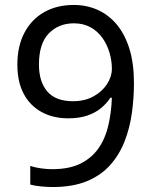

<svg xmlns="http://www.w3.org/2000/svg" viewBox="-20 -744 612 774"><path d="M520 -409Q520 -348 511.5 -287.5Q503 -227 482 -173.5Q461 -120 424 -78.5Q387 -37 330 -13.5Q273 10 192 10Q172 10 145.5 7.5Q119 5 102 0V-75Q120 -69 144 -65.5Q168 -62 190 -62Q260 -62 305.5 -85Q351 -108 378 -147.5Q405 -187 417 -239.5Q429 -292 431 -350H425Q410 -327 387 -308Q364 -289 331.5 -278Q299 -267 255 -267Q194 -267 147.5 -292.5Q101 -318 75.5 -366Q50 -414 50 -483Q50 -558 78.5 -612Q107 -666 158 -695Q209 -724 278 -724Q329 -724 373 -704.5Q417 -685 450 -646Q483 -607 501.5 -548Q520 -489 520 -409ZM278 -650Q216 -650 176.5 -609Q137 -568 137 -484Q137 -415 170.5 -375.5Q204 -336 274 -336Q322 -336 357 -355.5Q392 -375 411.5 -405Q431 -435 431 -467Q431 -499 421.5 -531.5Q412 -564 393 -591Q374 -618 345 -634Q316 -650 278 -650Z"/></svg>

Font: lguzrati05
Style: Book
Weight: 400
Designer: Jelle Bosma - Monotype Design Team, Universal Thirst
Foundry: Monotype Imaging Inc.
Version: Version 2.106